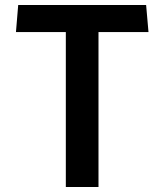

<svg xmlns="http://www.w3.org/2000/svg" viewBox="-20 -750 660 770"><path d="M244 0H375V-621.5H575.5L566 -730H53L44 -621.5H244Z"/></svg>

Font: Monaspace Krypton SemiBold
Style: Regular
Weight: 600
Designer: Riley Cran & the Lettermatic Team
Foundry: Lettermatic
Version: Version 1.200 (Monaspace Krypton)